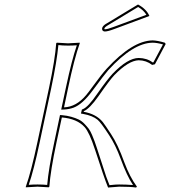

<svg xmlns="http://www.w3.org/2000/svg" viewBox="-20 -840 766 864"><path d="M200.7 -444.8Q228 -574.2 232.9 -645L235.8 -647.9Q237.8 -647.9 286.1 -645Q286.1 -645 338.9 -647.9V-645Q314.5 -577.6 286.6 -444.8L268.1 -356.9Q323.2 -358.9 367.7 -412.1Q378.4 -424.8 400.4 -455.1Q436.5 -504.9 460 -530.8Q576.2 -657.2 667 -658.2Q688.5 -657.7 721.7 -647.9L725.6 -642.1L677.2 -550.8L664.6 -547.9Q638.2 -568.4 604 -568.8Q558.6 -567.4 494.6 -502Q474.1 -480.5 422.4 -406.2Q383.8 -351.6 357.4 -339.8L356.4 -336.9Q412.6 -327.1 442.4 -291Q452.1 -278.8 479.5 -236.8Q510.3 -190.4 539.1 -110.4Q563.5 -44.4 596.2 0L592.3 3.9Q566.9 0 516.1 0Q509.8 0 466.3 3.9Q447.8 -41.5 409.7 -160.2Q408.2 -165 406.7 -168.9Q382.3 -243.7 360.8 -268.1Q326.7 -305.7 258.3 -311.5L234.4 -200.2Q207 -70.8 202.1 0L199.2 2.9Q197.3 2.9 148.9 0L96.2 2.9V0Q120.6 -68.8 148.4 -200.2ZM601.1 -819.8Q639.6 -798.8 652.3 -768.1L496.1 -710Q465.3 -698.2 451.2 -698.2Q438 -699.7 439.5 -712.9Q441.4 -723.1 457 -732.9Q458.5 -733.9 459 -733.9ZM210.4 -442.9 158.2 -197.8Q132.3 -75.2 109.4 -8.3Q127.9 -9.8 148.9 -9.8Q174.3 -9.8 192.4 -7.8Q198.2 -78.6 224.6 -202.1L250 -322.3L258.8 -321.8Q282.2 -319.8 301.5 -314.2Q320.8 -308.6 334.5 -302Q348.1 -295.4 360.1 -282.7Q372.1 -270 379.2 -260.7Q386.2 -251.5 394 -233.4Q401.9 -215.3 405.5 -204.6Q409.2 -193.8 416.5 -172.4Q416.5 -172.4 458 -44.9Q465.3 -25.9 472.7 -6.8Q505.4 -10.3 516.1 -9.8Q547.4 -9.8 578.6 -7.3Q551.3 -47.9 522.9 -125.5Q500 -187.5 471.2 -231.4Q434.1 -288.6 419.4 -300.8Q396.5 -319.8 355 -327.1L344.2 -329.1L348.6 -347.2L353.5 -349.1Q377 -358.9 417.5 -418Q462.9 -482.9 487.3 -508.8Q554.7 -578.6 604 -579.1Q641.1 -578.6 667 -559.1L670.4 -559.6L713.4 -640.1Q685.5 -647.9 667 -647.9Q579.6 -647 467.3 -524.4Q451.2 -506.3 396 -431.6Q351.1 -370.6 311 -355.5Q290.5 -348.1 268.1 -347.2L255.4 -346.7L276.9 -447.3Q303.2 -570.8 325.7 -636.2Q307.1 -634.8 286.1 -634.8Q260.7 -634.8 242.7 -637.2Q236.3 -565.9 210.4 -442.9ZM601.6 -808.6 464.4 -725.6Q450.7 -717.3 449.7 -711.4Q449.7 -710.9 449.2 -710.9Q450.2 -708.5 451.2 -708Q464.4 -708.5 492.2 -719.2L638.7 -773.4Q626 -794.4 601.6 -808.6Z"/></svg>

Font: Linux Biolinum Outline O
Style: Italic
Weight: 400
Italic angle: -12°
Designer: Philipp H. Poll
Foundry: Philipp H. Poll
Version: Version 0.6.2